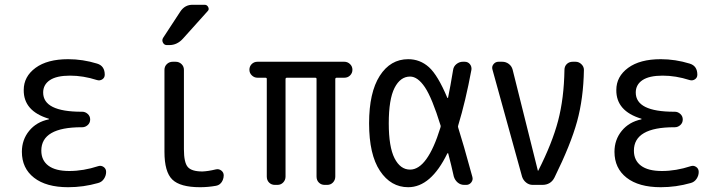

<svg xmlns="http://www.w3.org/2000/svg" viewBox="-20 -780 3040 810"><path d="M185.5 -276.4Q186.5 -276.4 186.5 -278.3Q186.5 -279.3 185.5 -279.3Q79.1 -311.5 80.1 -400.4Q80.1 -457 129.9 -493.7Q179.7 -530.3 267.6 -530.3Q329.1 -530.3 389.6 -511.7Q421.9 -502 421.9 -464.8Q421.9 -452.1 411.6 -445.3Q401.4 -438.5 388.7 -442.4Q331.1 -460.9 275.4 -460.9Q218.8 -460.9 190.4 -441.9Q162.1 -422.9 162.1 -389.6Q162.1 -308.6 324.2 -308.6H327.1Q339.8 -308.6 350.1 -299.3Q360.4 -290 360.4 -275.9Q360.4 -261.7 350.1 -252.4Q339.8 -243.2 327.1 -243.2H324.2Q154.3 -243.2 154.3 -144.5Q154.3 -103.5 184.1 -81.1Q213.9 -58.6 272.5 -58.6Q332 -58.6 394.5 -79.1Q406.2 -83 417 -75.7Q427.7 -68.4 427.7 -54.7Q427.7 -39.1 418.5 -25.4Q409.2 -11.7 393.6 -7.8Q332 9.8 267.6 9.8Q174.8 9.8 123.5 -30.3Q72.3 -70.3 72.3 -139.6Q72.3 -190.4 103 -228Q133.8 -265.6 185.5 -276.4Z M890.6 -65.4Q903.3 -68.4 913.6 -60.5Q923.8 -52.7 923.8 -40Q923.8 -30.3 919.9 -20.5Q916 -10.7 908.7 -4.4Q901.4 2 890.6 3.9Q857.4 9.8 824.2 9.8Q740.2 9.8 707 -22.5Q673.8 -54.7 673.8 -139.6V-485.4Q673.8 -500 684.1 -509.8Q694.3 -519.5 709 -519.5H720.7Q735.4 -519.5 745.6 -509.8Q755.9 -500 755.9 -485.4V-150.4Q755.9 -94.7 772 -75.7Q788.1 -56.6 834 -56.6Q858.4 -57.6 890.6 -65.4ZM683.6 -589.8Q672.9 -589.8 667.5 -600.1Q662.1 -610.4 668 -620.1L740.2 -730.5Q759.8 -760.7 793.9 -759.8H843.8Q853.5 -759.8 858.4 -750Q863.3 -740.2 856.4 -733.4L752 -617.2Q727.5 -589.8 694.3 -589.8Z M1066.4 -452.1Q1052.7 -452.1 1042.5 -461.9Q1032.2 -471.7 1032.2 -485.8Q1032.2 -500 1042 -509.8Q1051.8 -519.5 1066.4 -519.5H1432.6Q1446.3 -519.5 1456.5 -509.8Q1466.8 -500 1466.8 -485.8Q1466.8 -471.7 1457 -461.9Q1447.3 -452.1 1432.6 -452.1H1400.4Q1395.5 -452.1 1394.5 -447.3V-35.2Q1394.5 -20.5 1384.8 -10.3Q1375 0 1360.4 0H1349.6Q1335 0 1325.2 -9.8Q1315.4 -19.5 1315.4 -35.2V-447.3Q1315.4 -452.1 1309.6 -452.1H1190.4Q1185.5 -452.1 1184.6 -447.3V-35.2Q1184.6 -20.5 1174.8 -10.3Q1165 0 1150.4 0H1139.6Q1125 0 1115.2 -9.8Q1105.5 -19.5 1105.5 -35.2V-447.3Q1105.5 -452.1 1099.6 -452.1Z M1710 -457Q1668.9 -457 1644.5 -409.2Q1620.1 -361.3 1620.1 -259.8Q1620.1 -160.2 1644.5 -112.3Q1668.9 -64.5 1710 -64.5Q1783.2 -64.5 1837.9 -241.2Q1839.8 -247.1 1838.9 -250Q1802.7 -367.2 1772.5 -412.1Q1742.2 -457 1710 -457ZM1702.1 9.8Q1628.9 9.8 1583 -59.1Q1537.1 -127.9 1537.1 -259.8Q1537.1 -389.6 1582 -460Q1627 -530.3 1702.1 -530.3Q1752 -530.3 1789.6 -496.6Q1827.1 -462.9 1867.2 -367.2Q1869.1 -366.2 1870.1 -367.2Q1879.9 -414.1 1891.6 -485.4Q1893.6 -500 1905.8 -509.8Q1918 -519.5 1932.6 -519.5H1940.4Q1954.1 -519.5 1962.4 -509.3Q1970.7 -499 1968.8 -485.4Q1944.3 -353.5 1913.1 -251Q1911.1 -246.1 1913.1 -241.2Q1932.6 -180.7 1972.7 -34.2Q1976.6 -21.5 1968.3 -10.7Q1960 0 1947.3 0H1938.5Q1922.9 0 1911.1 -9.8Q1899.4 -19.5 1894.5 -35.2Q1883.8 -84 1871.1 -131.8Q1871.1 -133.8 1869.6 -133.8Q1868.2 -133.8 1867.2 -132.8Q1797.9 9.8 1702.1 9.8Z M2182.6 -34.2 2057.6 -486.3Q2053.7 -499 2062 -509.3Q2070.3 -519.5 2083 -519.5H2098.6Q2114.3 -519.5 2126.5 -510.3Q2138.7 -501 2142.6 -486.3L2249 -60.5Q2249 -59.6 2250 -59.6Q2251 -59.6 2251 -60.5Q2309.6 -175.8 2334.5 -270.5Q2359.4 -365.2 2361.3 -485.4Q2361.3 -500 2371.1 -509.8Q2380.9 -519.5 2396.5 -519.5H2408.2Q2421.9 -519.5 2432.6 -509.3Q2443.4 -499 2443.4 -485.4Q2441.4 -365.2 2414.6 -267.6Q2387.7 -169.9 2319.3 -31.2Q2303.7 0 2267.6 0H2227.5Q2211.9 0 2199.7 -9.8Q2187.5 -19.5 2182.6 -34.2Z M2685.5 -276.4Q2686.5 -276.4 2686.5 -278.3Q2686.5 -279.3 2685.5 -279.3Q2579.1 -311.5 2580.1 -400.4Q2580.1 -457 2629.9 -493.7Q2679.7 -530.3 2767.6 -530.3Q2829.1 -530.3 2889.6 -511.7Q2921.9 -502 2921.9 -464.8Q2921.9 -452.1 2911.6 -445.3Q2901.4 -438.5 2888.7 -442.4Q2831.1 -460.9 2775.4 -460.9Q2718.8 -460.9 2690.4 -441.9Q2662.1 -422.9 2662.1 -389.6Q2662.1 -308.6 2824.2 -308.6H2827.1Q2839.8 -308.6 2850.1 -299.3Q2860.4 -290 2860.4 -275.9Q2860.4 -261.7 2850.1 -252.4Q2839.8 -243.2 2827.1 -243.2H2824.2Q2654.3 -243.2 2654.3 -144.5Q2654.3 -103.5 2684.1 -81.1Q2713.9 -58.6 2772.5 -58.6Q2832 -58.6 2894.5 -79.1Q2906.2 -83 2917 -75.7Q2927.7 -68.4 2927.7 -54.7Q2927.7 -39.1 2918.5 -25.4Q2909.2 -11.7 2893.6 -7.8Q2832 9.8 2767.6 9.8Q2674.8 9.8 2623.5 -30.3Q2572.3 -70.3 2572.3 -139.6Q2572.3 -190.4 2603 -228Q2633.8 -265.6 2685.5 -276.4Z"/></svg>

Font: Rounded-L Mgen+ 2m regular
Style: Regular
Weight: 400
Designer: [Source Han Sans]
Ryoko NISHIZUKA  (kana & ideographs); Paul D. Hunt (Latin, Greek & Cyrillic); Wenlong ZHANG  (bopomofo
Version: Version 1.059.20150602